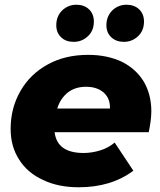

<svg xmlns="http://www.w3.org/2000/svg" viewBox="-20 -783 678 812"><path d="M620 -313C620 -287 616 -257 609 -224H211C218 -165 259 -136 334 -136C358 -136 381 -140 404 -147C427 -154 447 -165 465 -180L544 -61C481 -14 404 9 313 9C256 9 205 -1 162 -22C118 -42 84 -71 61 -108C37 -145 25 -188 25 -238C25 -297 39 -351 67 -399C94 -446 133 -484 183 -511C232 -538 289 -551 353 -551C407 -551 454 -541 495 -522C535 -502 566 -474 588 -438C609 -402 620 -360 620 -313ZM344 -416C313 -416 288 -408 267 -392C246 -375 231 -353 222 -324H445C446 -353 437 -375 418 -392C399 -408 375 -416 344 -416ZM292 -606C270 -606 252 -612 239 -625C225 -638 218 -655 218 -676C218 -701 226 -722 243 -739C260 -755 280 -763 303 -763C324 -763 342 -757 356 -744C370 -731 377 -713 377 -692C377 -667 369 -646 352 -630C335 -614 315 -606 292 -606ZM504 -606C483 -606 465 -612 451 -625C437 -638 430 -655 430 -676C430 -701 438 -722 455 -739C472 -755 492 -763 515 -763C536 -763 554 -757 568 -744C582 -731 589 -713 589 -692C589 -667 581 -646 564 -630C547 -614 527 -606 504 -606Z"/></svg>

Font: My Font
Style: Italic
Weight: 500
Designer: Julieta Ulanovsky
Foundry: Julieta Ulanovsky
Version: ""